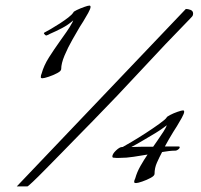

<svg xmlns="http://www.w3.org/2000/svg" viewBox="-20 -672 719 687"><path d="M132 -392Q126 -392 126 -396Q126 -403 129 -409Q137 -438 155.5 -467Q174 -496 194 -524Q206 -541 218 -558Q230 -575 239 -592Q240 -593 240.5 -595.5Q241 -598 242 -599Q224 -583 202 -571.5Q180 -560 159 -551Q158 -550 152.5 -547.5Q147 -545 146 -545Q142 -545 137 -552L138 -555Q146 -559 161.5 -568Q177 -577 194 -588Q211 -599 224.5 -609.5Q238 -620 242 -627L244 -626V-627H242Q242 -630 254.5 -636Q267 -642 281 -647Q295 -652 300 -652Q304 -652 304 -647Q304 -641 295.5 -625.5Q287 -610 278 -595.5Q269 -581 265 -575Q255 -558 239 -530Q223 -502 211 -473.5Q199 -445 199 -425Q199 -418 185 -410.5Q171 -403 154.5 -397.5Q138 -392 132 -392ZM40 -5 645 -640Q653 -640 662 -636.5Q671 -633 671 -623Q671 -617 667.5 -613Q664 -609 660 -605Q571 -514 486.5 -422.5Q402 -331 312 -239Q290 -217 260.5 -186.5Q231 -156 200 -124.5Q169 -93 142 -65.5Q115 -38 97.5 -21.5Q80 -5 78 -5ZM467 -17Q460 -17 460 -21Q460 -26 464 -34Q470 -56 482.5 -78Q495 -100 508 -119Q483 -115 458 -111Q433 -107 407 -107Q401 -107 395.5 -107Q390 -107 384 -108Q382 -110 382 -112Q382 -121 395 -133.5Q408 -146 417 -146H419Q428 -151 451 -164.5Q474 -178 501 -195.5Q528 -213 549.5 -228.5Q571 -244 576 -251Q576 -254 588.5 -260.5Q601 -267 615.5 -272Q630 -277 635 -277Q639 -277 639 -272Q639 -266 630.5 -250.5Q622 -235 613 -220.5Q604 -206 600 -200Q592 -187 584.5 -174Q577 -161 570 -148H619Q623 -148 623 -145Q623 -141 617.5 -137Q612 -133 608 -133Q596 -133 584 -131.5Q572 -130 560 -128Q550 -109 541.5 -90Q533 -71 533 -50Q533 -43 519 -35.5Q505 -28 489 -22.5Q473 -17 467 -17ZM450 -146Q470 -147 489.5 -147Q509 -147 528 -147Q532 -153 543 -168.5Q554 -184 564.5 -200.5Q575 -217 577 -224Q564 -214 550.5 -205Q537 -196 523 -188Q506 -178 487.5 -167Q469 -156 450 -146Z"/></svg>

Font: My Soul
Style: Regular
Weight: 400
Designer: Robert E. Leuschke
Foundry: Robert E. Leuschke
Version: Version 1.010; ttfautohint (v1.8.4.7-5d5b)